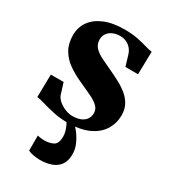

<svg xmlns="http://www.w3.org/2000/svg" viewBox="-191 -630 850 965"><g transform="rotate(30 234.0 -147.5)"><path d="M225.5 11.5Q182 11.5 144 3.2Q106 -5 77 -13.8Q48 -22.5 31 -24.5L33.5 -156H107.5L128.5 -89.5Q136 -72 153.2 -58.5Q170.5 -45 191.2 -37.2Q212 -29.5 229 -29.5Q259 -29.5 278.8 -38Q298.5 -46.5 308.2 -61.8Q318 -77 318 -96Q318 -119 300.8 -135.2Q283.5 -151.5 251.8 -166.5Q220 -181.5 176 -201.5Q137 -219 103.8 -242.8Q70.5 -266.5 50.5 -301Q30.5 -335.5 30.5 -384.5Q30.5 -429 55 -463.8Q79.5 -498.5 126.8 -518.2Q174 -538 242 -538Q288 -538 320.2 -531.2Q352.5 -524.5 375.2 -517.5Q398 -510.5 415 -508.5L412 -376.5H339L320 -439.5Q314 -458 302.2 -471.2Q290.5 -484.5 274.2 -491.5Q258 -498.5 239.5 -498.5Q216 -498.5 197.2 -490.2Q178.5 -482 168 -467Q157.5 -452 157.5 -431.5Q157.5 -404 175 -385.8Q192.5 -367.5 221.2 -353.8Q250 -340 282 -325Q312.5 -311 341.2 -295.5Q370 -280 393.2 -260.8Q416.5 -241.5 430.2 -216Q444 -190.5 444 -156.5Q444 -111 421 -72.8Q398 -34.5 349.8 -11.5Q301.5 11.5 225.5 11.5ZM199 243Q181.5 243 162.5 239.5Q143.5 236 130 230V142Q139.5 144.5 150.8 145.8Q162 147 168.5 147Q201 147 222 135.2Q243 123.5 243 83Q243 67 238 50.5Q233 34 225.8 19.8Q218.5 5.5 211.5 -2.5L240.5 -6.5L257.5 -2.5Q269.5 7.5 286 29Q302.5 50.5 315.5 79Q328.5 107.5 328 139.5Q327.5 176.5 311 199.2Q294.5 222 265.5 232.5Q236.5 243 199 243Z"/></g></svg>

Font: Merriweather 96pt ExtraBold
Style: Regular
Weight: 800
Version: Version 2.100